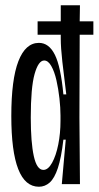

<svg xmlns="http://www.w3.org/2000/svg" viewBox="-20 -700 375 730"><path d="M128 10Q23 10 23 -259Q23 -398 50 -467.5Q77 -537 128 -537Q166 -537 188.5 -492Q211 -447 221 -341H232Q223 -412 217 -465.5Q211 -519 211 -554V-568H123V-619H211V-680H284L283 -619H335V-568H283L282 -252L284 0H215L230 -169H221Q213 -100 200 -61Q187 -22 169 -6Q151 10 128 10ZM145 -54Q163 -54 178 -81Q193 -108 201.5 -150.5Q210 -193 210 -240V-261Q210 -290 206 -326Q202 -362 194.5 -395Q187 -428 175 -449Q163 -470 148 -470Q126 -470 111.5 -418.5Q97 -367 97 -253Q97 -159 108.5 -106.5Q120 -54 145 -54Z"/></svg>

Font: Bricolage Grotesque 48pt Condensed Light
Style: Regular
Weight: 300
Width: 3
Designer: Mathieu Triay
Foundry: Atelier Triay
Version: Version 1.000; ttfautohint (v1.8.4.7-5d5b);gftools[0.9.32]